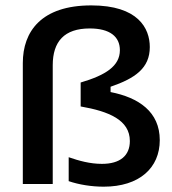

<svg xmlns="http://www.w3.org/2000/svg" viewBox="-20 -692 648 722"><path d="M178.3 0V-446.7C178.3 -535.8 221.7 -585 317.5 -585C393.3 -585 430.8 -554.2 430.8 -503.3C430.8 -443.3 376.7 -409.2 283.3 -381.7V-291.7C389.2 -273.3 468.3 -240.8 468.3 -161.7C468.3 -106.7 431.7 -75.8 363.3 -75.8C318.3 -75.8 276.7 -87.5 238.3 -100.8V-10.8C277.5 2.5 324.2 10 370 10C504.2 10 580.8 -60.8 580.8 -165C580.8 -271.7 501.7 -325 395.8 -345.8V-365.8C488.3 -397.5 543.3 -435.8 543.3 -515C543.3 -585.8 499.2 -671.7 323.3 -671.7C135 -671.7 65.8 -573.3 65.8 -455V0Z"/></svg>

Font: Familjen Grotesk Medium
Style: Regular
Weight: 500
Designer: Anders Wikstroem, Jonas Baeckman, Matilda Gysing, Kristian Moeller
Foundry: Familjen STHLM AB
Version: Version 2.000